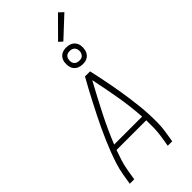

<svg xmlns="http://www.w3.org/2000/svg" viewBox="-356 -1243 1312 1312"><g transform="rotate(-45 300.0 -587.5)"><path d="M39 0 51 -74Q58 -117 71.5 -159.5Q85 -202 101 -244Q117 -286 135 -327.5Q153 -369 172.5 -410.5Q192 -452 212.5 -492.5Q233 -533 254 -573.5Q275 -614 296.5 -654.5Q318 -695 341 -735H390Q399 -695 407.5 -654.5Q416 -614 423.5 -573.5Q431 -533 438 -492Q445 -451 450.5 -410Q456 -369 460.5 -327.5Q465 -286 467 -244Q469 -202 468.5 -159Q468 -116 461 -74L449 0H406L418 -74Q424 -112 425 -150.5Q426 -189 425 -227H138Q124 -189 112 -150.5Q100 -112 94 -74L82 0ZM423 -265Q416 -371 398 -475Q380 -579 358 -682Q302 -579 249 -475.5Q196 -372 153 -265ZM390 -804Q371 -804 353.5 -811Q336 -818 325 -832.5Q314 -847 311 -866Q308 -885 311 -905Q313 -918 320 -930.5Q327 -943 338.5 -951.5Q350 -960 363.5 -963Q377 -966 390 -966Q410 -966 427.5 -959Q445 -952 456 -937.5Q467 -923 470 -904Q473 -885 469 -865Q467 -852 460 -839.5Q453 -827 441.5 -818.5Q430 -810 416.5 -807Q403 -804 390 -804ZM390 -838Q398 -838 406 -839.5Q414 -841 420.5 -846Q427 -851 431 -858.5Q435 -866 437 -874Q439 -885 437 -896Q435 -907 428.5 -915.5Q422 -924 412 -928Q402 -932 390 -932Q383 -932 375 -930.5Q367 -929 360 -924Q353 -919 349 -911.5Q345 -904 344 -896Q342 -885 343.5 -874Q345 -863 351.5 -854.5Q358 -846 368.5 -842Q379 -838 390 -838ZM405 -1008 378 -1032 520 -1175 552 -1145Z"/></g></svg>

Font: Iosevka Curly XLtExObl
Style: Regular
Weight: 200
Width: 7
Italic angle: -9°
Monospace: yes
Designer: Belleve Invis
Foundry: Belleve Invis
Version: Version 11.0.1; ttfautohint (v1.8.3)